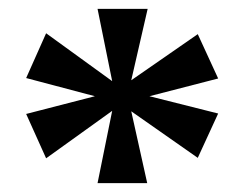

<svg xmlns="http://www.w3.org/2000/svg" viewBox="-20 -780 551 433"><path d="M200 -367 233 -530 84 -423 39 -523 194 -563 39 -604 84 -705 233 -597 200 -760H313L276 -599L426 -703L472 -603L317 -563L472 -524L426 -424L276 -529L312 -367Z"/></svg>

Font: Noto Serif Gujarati
Style: Bold
Weight: 700
Version: Version 2.102